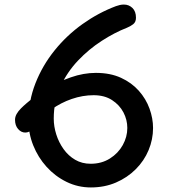

<svg xmlns="http://www.w3.org/2000/svg" viewBox="-20 -813 742 843"><path d="M489 -786Q497 -789 506 -791Q515 -793 524 -793Q546 -793 561.5 -778Q577 -763 577 -735Q577 -716 564.5 -706.5Q552 -697 537 -691Q483 -670 426.5 -633.5Q370 -597 322.5 -547Q275 -497 245.5 -433Q216 -369 216 -292Q216 -258 227 -223Q238 -188 259 -158.5Q280 -129 310 -111.5Q340 -94 378 -94Q426 -94 462.5 -117Q499 -140 519 -176Q539 -212 539 -251Q539 -287 522 -319.5Q505 -352 472 -373.5Q439 -395 391 -395Q343 -395 295 -378.5Q247 -362 206 -332.5Q165 -303 135 -261Q130 -254 123 -246.5Q116 -239 108 -235Q100 -231 91 -231Q73 -231 59.5 -246.5Q46 -262 46 -287Q46 -300 53 -312.5Q60 -325 72 -337Q84 -349 97 -360Q135 -393 185 -423.5Q235 -454 291 -473.5Q347 -493 401 -493Q464 -493 511 -471.5Q558 -450 589.5 -414.5Q621 -379 636.5 -336Q652 -293 652 -251Q652 -201 632.5 -154Q613 -107 576 -70Q539 -33 489 -11.5Q439 10 379 10Q322 10 272 -14.5Q222 -39 184.5 -80.5Q147 -122 126 -174.5Q105 -227 105 -283Q105 -369 135.5 -447Q166 -525 219.5 -591.5Q273 -658 342.5 -707.5Q412 -757 489 -786Z"/></svg>

Font: Playpen Sans Medium
Style: Regular
Weight: 500
Designer: Laura Meseguer, Veronika Burian, José Scaglione
Foundry: TypeTogether
Version: Version 1.001